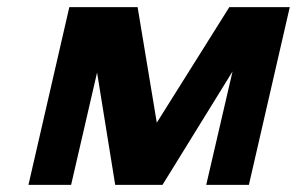

<svg xmlns="http://www.w3.org/2000/svg" viewBox="-20 -520 835 540"><path d="M560 0 634 -319 437 0H304L253 -316L180 0H60L175 -500H367L421 -175L625 -500H795L680 0Z"/></svg>

Font: Perun
Style: Bold Italic
Weight: 700
Italic angle: -12°
Foundry: Copyright (c) Stefan Peev, Context Ltd, 2016
Version: Version 1.027